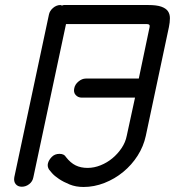

<svg xmlns="http://www.w3.org/2000/svg" viewBox="-20 -745 697 765"><path d="M175 -687Q178 -702 191.5 -713.5Q205 -725 221 -725L227 -723Q233 -725 234 -725H570Q604 -725 622.5 -718.5Q641 -712 649 -700.5Q657 -689 657 -672.5Q657 -656 653 -637L561 -204Q552 -162 528.5 -125Q505 -88 471 -60Q437 -32 396 -16Q355 0 313 0Q282 0 257.5 -10Q233 -20 215 -32Q197 -44 187 -55.5Q177 -67 175 -70Q168 -82 171 -94Q174 -107 186 -119.5Q198 -132 217 -132Q236 -132 243 -119Q261 -96 281.5 -86Q302 -76 329 -76Q355 -76 381 -86.5Q407 -97 428 -114.5Q449 -132 464.5 -155Q480 -178 485 -204L518 -356H306Q291 -356 281.5 -366.5Q272 -377 276 -394Q279 -409 293 -420.5Q307 -432 322 -432H533L576 -637Q579 -649 566 -649H243L113 -39Q110 -22 96.5 -11.5Q83 -1 67 -1Q51 -1 42.5 -11.5Q34 -22 37 -39Z"/></svg>

Font: VDS Compensated
Style: Light Italic
Weight: 300
Italic angle: -12°
Designer: artmaker
Foundry: artmaker
Version: Version 1.000 2012 initial release